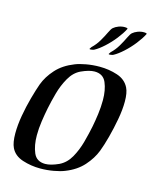

<svg xmlns="http://www.w3.org/2000/svg" viewBox="-100 -713 617 775"><g transform="rotate(15 208.5 -325.0)"><path d="M305 -523Q300 -522 295.5 -521.5Q291 -521 290 -523Q290 -524 296 -532Q313 -548 325 -568.5Q337 -589 345 -606Q353 -623 359 -628Q367 -635 380 -640Q394 -645 406.5 -644.5Q419 -644 417 -640Q407 -620 388.5 -596.5Q370 -573 348.5 -553.5Q327 -534 310 -525ZM225 -523Q220 -522 215.5 -521.5Q211 -521 210 -523Q210 -524 216 -532Q233 -548 245 -568.5Q257 -589 265 -606Q273 -623 279 -628Q287 -635 300 -640Q314 -645 326.5 -644.5Q339 -644 337 -640Q327 -620 308.5 -596.5Q290 -573 268.5 -553.5Q247 -534 230 -525ZM142 -5Q104 -5 68.5 -16.5Q33 -28 19 -57Q9 -78 9 -116Q9 -151 16 -191Q23 -231 33.5 -269Q44 -307 53 -332Q66 -367 94 -398Q122 -429 168 -447Q185 -454 212.5 -459Q240 -464 269 -464Q308 -464 343 -452.5Q378 -441 393 -411Q403 -391 403 -354Q403 -320 395.5 -279Q388 -238 378 -200.5Q368 -163 358 -137Q345 -103 317 -71.5Q289 -40 243 -22Q226 -15 198.5 -10Q171 -5 142 -5ZM157 -28Q180 -28 213 -43Q242 -57 259.5 -88Q277 -119 287 -156Q297 -193 303 -223Q308 -248 312 -278Q316 -308 316 -337Q316 -379 303 -409.5Q290 -440 254 -440Q232 -440 199 -425Q171 -412 153 -380.5Q135 -349 125 -312.5Q115 -276 109 -246Q104 -221 99.5 -190.5Q95 -160 95 -131Q95 -89 108 -58.5Q121 -28 157 -28Z"/></g></svg>

Font: Kings
Style: Regular
Weight: 400
Designer: Robert E. Leuschke
Foundry: Robert E. Leuschke
Version: Version 1.010; ttfautohint (v1.8.3)